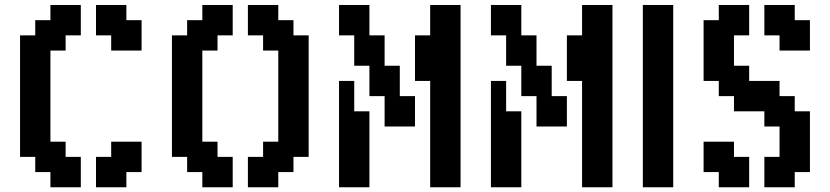

<svg xmlns="http://www.w3.org/2000/svg" viewBox="-20 -708 3415 790"><path d="M437.5 62.5H375V0V-62.5H437.5V-125H500H562.5V-62.5V0H500V62.5ZM250 62.5H187.5V0H125V-62.5H62.5V-125V-187.5V-250V-312.5V-375V-437.5V-500V-562.5H125V-625H187.5V-687.5H250H312.5V-625V-562.5H250V-500H187.5V-437.5V-375V-312.5V-250V-187.5V-125H250V-62.5H312.5V0V62.5ZM500 -500H437.5V-562.5H375V-625V-687.5H437.5H500V-625H562.5V-562.5V-500Z M1062.5 62.5H1000V0V-62.5H1062.5V-125H1125V-187.5V-250V-312.5V-375V-437.5V-500H1062.5V-562.5H1000V-625V-687.5H1062.5H1125V-625H1187.5V-562.5H1250V-500V-437.5V-375V-312.5V-250V-187.5V-125V-62.5H1187.5V0H1125V62.5ZM875 62.5H812.5V0H750V-62.5H687.5V-125V-187.5V-250V-312.5V-375V-437.5V-500V-562.5H750V-625H812.5V-687.5H875H937.5V-625V-562.5H875V-500H812.5V-437.5V-375V-312.5V-250V-187.5V-125H875V-62.5H937.5V0V62.5Z M1812.5 62.5H1750V0V-62.5V-125V-187.5V-250V-312.5V-375H1687.5V-437.5V-500V-562.5H1750V-625V-687.5H1812.5H1875V-625V-562.5V-500V-437.5V-375V-312.5V-250V-187.5V-125V-62.5V0V62.5ZM1437.5 62.5H1375V0V-62.5V-125V-187.5V-250V-312.5V-375H1437.5V-312.5V-250H1500V-187.5V-125V-62.5V0V62.5ZM1625 -187.5H1562.5V-250V-312.5H1500V-375V-437.5H1437.5V-500V-562.5H1375V-625V-687.5H1437.5H1500V-625V-562.5H1562.5V-500V-437.5H1625V-375V-312.5H1687.5V-250V-187.5Z M2437.5 62.5H2375V0V-62.5V-125V-187.5V-250V-312.5V-375H2312.5V-437.5V-500V-562.5H2375V-625V-687.5H2437.5H2500V-625V-562.5V-500V-437.5V-375V-312.5V-250V-187.5V-125V-62.5V0V62.5ZM2062.5 62.5H2000V0V-62.5V-125V-187.5V-250V-312.5V-375H2062.5V-312.5V-250H2125V-187.5V-125V-62.5V0V62.5ZM2250 -187.5H2187.5V-250V-312.5H2125V-375V-437.5H2062.5V-500V-562.5H2000V-625V-687.5H2062.5H2125V-625V-562.5H2187.5V-500V-437.5H2250V-375V-312.5H2312.5V-250V-187.5Z M2687.5 62.5H2625V0V-62.5V-125V-187.5V-250V-312.5V-375V-437.5V-500V-562.5V-625V-687.5H2687.5H2750V-625V-562.5V-500V-437.5V-375V-312.5V-250V-187.5V-125V-62.5V0V62.5Z M3187.5 62.5H3125V0V-62.5H3187.5V-125V-187.5H3125V-250H3062.5H3000V-312.5H2937.5V-375H2875V-437.5V-500V-562.5V-625H2937.5V-687.5H3000H3062.5V-625V-562.5H3000V-500V-437.5H3062.5V-375H3125H3187.5V-312.5H3250V-250H3312.5V-187.5V-125V-62.5V0H3250V62.5ZM3000 62.5H2937.5V0H2875V-62.5V-125H2937.5H3000V-62.5H3062.5V0V62.5ZM3250 -500H3187.5V-562.5H3125V-625V-687.5H3187.5H3250V-625H3312.5V-562.5V-500Z"/></svg>

Font: PixelArmy
Style: Medium
Weight: 500
Version: Version 001.000